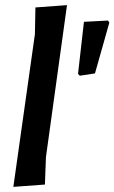

<svg xmlns="http://www.w3.org/2000/svg" viewBox="-20 -724 446 748"><path d="M241 -704 159 -112 155 -5 32 4 116 -591 118 -695ZM401 -644 406 -636 350 -438 291 -429 284 -436 307 -639Z"/></svg>

Font: Alegreya Sans SC
Style: Bold Italic
Weight: 700
Italic angle: -7°
Designer: Juan Pablo del Peral
Foundry: Huerta Tipografica
Version: Version 2.007